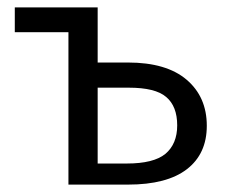

<svg xmlns="http://www.w3.org/2000/svg" viewBox="-20 -499 619 519"><path d="M20 -412V-479H244V-330H326Q430 -330 484.5 -283.5Q539 -237 539 -159Q539 -83 485 -41.5Q431 0 326 0H165V-412ZM244 -57H323Q395 -57 427 -83Q459 -110 459 -160Q459 -212 429 -237Q400 -262 328 -262H244Z"/></svg>

Font: Karmilla
Style: Regular
Weight: 400
Designer: Jonathan Pinhorn
Version: Version 1.000